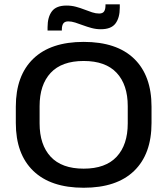

<svg xmlns="http://www.w3.org/2000/svg" viewBox="-20 -846 767 880"><path d="M363.5 14.5Q212.5 14.5 132.5 -62.8Q52.5 -140 52.5 -282.5V-357Q52.5 -499.5 132.5 -576.8Q212.5 -654 363.5 -654Q515 -654 594.8 -576.8Q674.5 -499.5 674.5 -357V-282.5Q674.5 -140 594.8 -62.8Q515 14.5 363.5 14.5ZM363.5 -73Q464 -73 514.8 -127.8Q565.5 -182.5 565.5 -280.5V-359.5Q565.5 -457.5 514.8 -512Q464 -566.5 363.5 -566.5Q263 -566.5 212.2 -512Q161.5 -457.5 161.5 -359.5V-280.5Q161.5 -182.5 212.2 -127.8Q263 -73 363.5 -73ZM442 -712Q420.5 -712 400 -717.5Q379.5 -723 360.8 -730Q342 -737 325 -742.5Q308 -748 293 -748Q277 -748 270.2 -738.5Q263.5 -729 263.5 -711V-706H198V-721.5Q198 -767.5 217.8 -794Q237.5 -820.5 285 -820.5Q307.5 -820.5 328 -815Q348.5 -809.5 367 -802.2Q385.5 -795 402.2 -789.5Q419 -784 434.5 -784Q450.5 -784 457 -793.5Q463.5 -803 463.5 -821.5V-826H529V-810.5Q529 -764.5 509.2 -738.2Q489.5 -712 442 -712Z"/></svg>

Font: Anek Gurmukhi Medium SemiExpanded
Style: Regular
Weight: 500
Width: 6
Version: Version 1.003